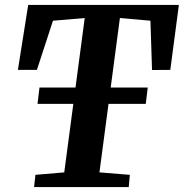

<svg xmlns="http://www.w3.org/2000/svg" viewBox="-20 -763 750 783"><path d="M119 0 124.5 -50 242 -60 325.5 -689.5 196 -678.5 130.5 -478H53L95 -743H709.5L674.5 -478L600 -477.5L593.5 -678.5L469 -689.5L385.5 -60L509.5 -50L505 0ZM133 -339.5 141 -406H582.5L574.5 -339.5Z"/></svg>

Font: Merriweather 20pt
Style: Bold Italic
Weight: 700
Italic angle: -7.8°
Version: Version 2.101